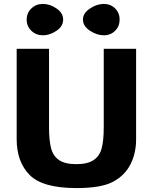

<svg xmlns="http://www.w3.org/2000/svg" viewBox="-20 -942 787 979"><path d="M65 -232V-693H230V-293Q230 -226 240.5 -186Q251 -146 281.5 -125.5Q312 -105 369 -105Q426 -105 457 -125.5Q488 -146 498.5 -186Q509 -226 509 -293V-693H674V-232Q674 -160 645 -103.5Q616 -47 556 -15Q496 17 370 17Q197 17 131 -50Q65 -117 65 -232ZM140 -785Q116 -808 116 -842Q116 -876 140 -899Q164 -922 199 -922Q234 -922 268 -899Q302 -876 302 -842Q302 -808 268 -785Q234 -762 199 -762Q164 -762 140 -785ZM438.5 -785.5Q403 -809 403 -842Q403 -875 438.5 -898.5Q474 -922 509 -922Q544 -922 567 -899Q590 -876 590 -842Q590 -808 567 -785Q544 -762 509 -762Q474 -762 438.5 -785.5Z"/></svg>

Font: Fix15 Mono
Style: Bold
Weight: 700
Designer: Carrois Corporate & Edenspiekermann AG
Foundry: Carrois Corporate GbR & Edenspiekermann AG
Version: Version 3.206